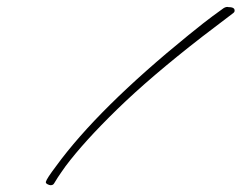

<svg xmlns="http://www.w3.org/2000/svg" viewBox="-20 -511 710 565"><path d="M129 34Q125 34 119.5 31Q114 28 115 24Q117 15 145 -22Q268 -191 535 -408Q552 -422 577.5 -442Q603 -462 638 -487Q646 -492 653 -490Q673 -490 670 -477Q670 -476 667 -473L575 -403Q423 -285 325 -189.5Q227 -94 173 -22Q169 -16 160 -3.5Q151 9 139 29Q136 34 129 34Z"/></svg>

Font: WindSong
Style: Regular
Weight: 400
Designer: Robert E. Leuschke
Foundry: Robert E. Leuschke
Version: Version 1.010; ttfautohint (v1.8.3)